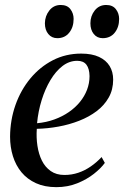

<svg xmlns="http://www.w3.org/2000/svg" viewBox="-20 -742 499 772"><path d="M401.5 -87Q386 -65.5 357.5 -43Q329 -20.5 290.5 -5Q252 10.5 206.5 10.5Q159.5 10.5 124.5 -5.5Q89.5 -21.5 66.5 -49.2Q43.5 -77 32 -113.8Q20.5 -150.5 20.5 -192.5Q21 -259.5 42.2 -319.8Q63.5 -380 102 -426.5Q140.5 -473 192.5 -499.8Q244.5 -526.5 306.5 -526.5Q349.5 -526.5 378 -513.2Q406.5 -500 420.8 -476.5Q435 -453 435 -422Q435 -381.5 417.2 -350Q399.5 -318.5 368.8 -295.2Q338 -272 298.5 -256.5Q259 -241 215.2 -233Q171.5 -225 128 -224Q125.5 -189 130.5 -155.8Q135.5 -122.5 148.5 -96.2Q161.5 -70 184 -54.2Q206.5 -38.5 239 -38.5Q268.5 -38.5 295 -47.5Q321.5 -56.5 345 -72.8Q368.5 -89 388.5 -110.5ZM290.5 -497.5Q258.5 -497.5 231.2 -476.5Q204 -455.5 182.8 -420Q161.5 -384.5 147.5 -339.5Q133.5 -294.5 129 -246.5Q166.5 -250 198.8 -261.8Q231 -273.5 257 -291.5Q283 -309.5 301.5 -332.2Q320 -355 330 -381.2Q340 -407.5 340 -436Q339.5 -466 327.5 -481.8Q315.5 -497.5 290.5 -497.5ZM210.5 -588.5Q188 -588.5 174.2 -605.2Q160.5 -622 160.5 -648.5Q161 -678 178.5 -700Q196 -722 224 -722Q250.5 -722 263.2 -705Q276 -688 276 -666Q276 -632.5 258.2 -610.5Q240.5 -588.5 210.5 -588.5ZM393 -588.5Q370.5 -588.5 357 -605.2Q343.5 -622 343.5 -648.5Q343.5 -678 361 -700Q378.5 -722 407 -722Q433 -722 446 -705Q459 -688 459 -666Q459 -632.5 441.2 -610.5Q423.5 -588.5 393 -588.5Z"/></svg>

Font: Merriweather 120pt
Style: Italic
Weight: 400
Italic angle: -7.8°
Version: Version 2.101